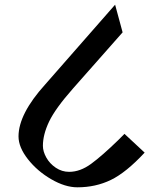

<svg xmlns="http://www.w3.org/2000/svg" viewBox="-20 -770 671 819"><path d="M503 -632 291 -392Q216 -307 189.5 -251.5Q163 -196 163 -148Q163 -124 177.5 -98Q192 -72 218 -54.5Q244 -37 275 -37Q322 -37 368.5 -71Q415 -105 484 -172L511 -199L597 -119Q518 -34 453 -2.5Q388 29 310 29Q258 29 198.5 -5.5Q139 -40 99 -91Q59 -142 59 -188Q59 -284 173 -410L471 -750Z"/></svg>

Font: Martel ExtraBold
Style: Regular
Weight: 800
Designer: Dan Reynolds
Foundry: Dan Reynolds
Version: Version 1.001; ttfautohint (v1.1) -l 5 -r 5 -G 72 -x 0 -D la